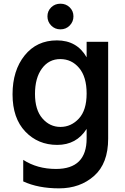

<svg xmlns="http://www.w3.org/2000/svg" viewBox="-20 -784 683 1053"><path d="M455.1 -469.7V-554.7H573.2V-23.4Q573.2 112.3 496.1 180.7Q418.9 249 304.2 249Q189.5 249 107.4 210.9V92.8Q184.6 142.6 287.1 142.6Q455.1 142.6 455.1 -24.4V-77.1Q399.4 10.7 293.9 10.7Q188.5 10.7 118.7 -62.5Q48.8 -135.7 48.8 -266.6Q48.8 -397.5 115.2 -480Q181.6 -562.5 292 -562.5Q402.3 -562.5 455.1 -469.7ZM210 -408.2Q171.9 -356.4 171.9 -269Q171.9 -181.6 212.4 -134.8Q252.9 -87.9 311.5 -87.9Q370.1 -87.9 412.6 -133.8Q455.1 -179.7 455.1 -271Q455.1 -362.3 414.1 -411.1Q373 -460 310.5 -460Q248 -460 210 -408.2ZM260.7 -644Q240.2 -665 240.2 -694.3Q240.2 -723.6 260.7 -743.7Q281.2 -763.7 311.5 -763.7Q341.8 -763.7 362.3 -743.7Q382.8 -723.6 382.8 -694.3Q382.8 -665 362.3 -644Q341.8 -623 311.5 -623Q281.2 -623 260.7 -644Z"/></svg>

Font: GenEi M Gothic v2 Medium
Style: Regular
Weight: 500
Version: Version 2.0